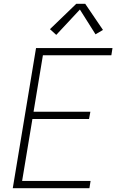

<svg xmlns="http://www.w3.org/2000/svg" viewBox="-20 -987 640 1007"><path d="M47 0 169 -735H570L564 -697H205L156 -401H454L447 -363H150L96 -38H455L449 0ZM275 -804 242 -834 380 -967H427L520 -830L481 -807L399 -937Z"/></svg>

Font: Iosevka Curly XLtEx
Style: Italic
Weight: 200
Width: 7
Italic angle: -9°
Monospace: yes
Designer: Belleve Invis
Foundry: Belleve Invis
Version: Version 11.1.0; ttfautohint (v1.8.3)